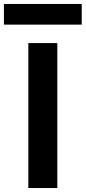

<svg xmlns="http://www.w3.org/2000/svg" viewBox="-58 -947 432 967"><path d="M84.7 0V-730H230.6V0ZM-38.3 -823V-927H353.6V-823Z"/></svg>

Font: M PLUS 2 Thin
Style: Regular
Weight: 100
Designer: Coji Morishita
Foundry: UNDERFOREST DESIGN
Version: Version 1.001